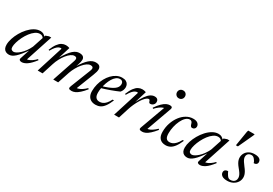

<svg xmlns="http://www.w3.org/2000/svg" viewBox="31 -1587 3513 2469"><g transform="rotate(30 1787.5 -352.0)"><path d="M252 -25.5 307 -196H317.5Q277 -135.5 245.2 -95.8Q213.5 -56 187.5 -33Q161.5 -10 139.8 -0.5Q118 9 98 9Q71.5 9 51.2 -1.2Q31 -11.5 19.8 -33Q8.5 -54.5 8.5 -88Q8.5 -131 24.5 -181Q40.5 -231 68.5 -280Q96.5 -329 133.5 -369.5Q170.5 -410 213 -434.2Q255.5 -458.5 299.5 -458.5Q328.5 -458.5 349.2 -446.2Q370 -434 386.5 -409.5L371.5 -387Q364.5 -404 349.8 -413.8Q335 -423.5 313.5 -423.5Q279 -423.5 246 -400.2Q213 -377 184.2 -339.2Q155.5 -301.5 133.8 -257.8Q112 -214 99.8 -172.5Q87.5 -131 87.5 -100.5Q87.5 -75.5 100 -64.2Q112.5 -53 132 -53Q147.5 -53 170.8 -65.5Q194 -78 220 -101.5Q246 -125 271.2 -159.2Q296.5 -193.5 316.5 -236.5L383 -438L429 -454.5H461.5L325 -38L316 -56Q331.5 -53 353.2 -60Q375 -67 400.8 -84.8Q426.5 -102.5 453.5 -130.5L464.5 -119Q408 -46.5 365.5 -18.2Q323 10 289 10Q266.5 10 256.5 0.2Q246.5 -9.5 252 -25.5Z M1063.5 -38.5 1060.5 -55.5Q1076.5 -54.5 1098 -61.8Q1119.5 -69 1145.2 -86Q1171 -103 1199 -130.5L1210.5 -119Q1172.5 -71.5 1140.2 -43Q1108 -14.5 1080.8 -2.2Q1053.5 10 1030 10Q997.5 10 989 -0.5Q980.5 -11 992 -39.5L1103.5 -322.5Q1111 -341 1114.2 -352Q1117.5 -363 1117.5 -371Q1117.5 -385 1108.5 -392.8Q1099.5 -400.5 1078 -400.5Q1053.5 -400.5 1026 -381.8Q998.5 -363 971.8 -331.2Q945 -299.5 922.5 -259.5Q900 -219.5 885 -177.5L826 0H753L865.5 -333.5Q868 -341.5 870 -348.5Q872 -355.5 873 -361.5Q874 -367.5 874 -372.5Q874 -386.5 865.5 -393.5Q857 -400.5 838 -400.5Q814.5 -400.5 787.5 -381.8Q760.5 -363 734 -330.2Q707.5 -297.5 684.8 -255Q662 -212.5 647.5 -166L594.5 0H522L646 -392.5Q645.5 -395 643.8 -397.5Q642 -400 638 -400Q622.5 -400 604.8 -391.2Q587 -382.5 567 -359.8Q547 -337 523.5 -295.5L510 -301.5Q535 -364 561.5 -399.5Q588 -435 616.2 -449.8Q644.5 -464.5 674 -464.5Q684.5 -464.5 693.8 -463.2Q703 -462 712.2 -459.8Q721.5 -457.5 730.5 -454L672.5 -269H668.5Q703 -327 731 -365Q759 -403 783.8 -424.8Q808.5 -446.5 831 -455.5Q853.5 -464.5 876.5 -464.5Q916 -464.5 933.5 -448.8Q951 -433 951 -406Q951 -391.5 946.8 -373Q942.5 -354.5 935 -331L917.5 -280H912Q943.5 -332 970.8 -367.5Q998 -403 1023 -424.5Q1048 -446 1071.5 -455.5Q1095 -465 1118 -465Q1159.5 -465 1176.5 -448Q1193.5 -431 1193.5 -403.5Q1193.5 -386.5 1188.2 -365.5Q1183 -344.5 1169.5 -310.5Z M1497 -435.5Q1466 -435.5 1440.5 -415.8Q1415 -396 1395.5 -363.2Q1376 -330.5 1362.5 -291.5Q1349 -252.5 1342 -214Q1335 -175.5 1335 -145Q1335 -93 1355 -71Q1375 -49 1409 -49Q1433.5 -49 1456 -58.8Q1478.5 -68.5 1500.2 -92.2Q1522 -116 1543.5 -158H1564Q1537 -92.5 1509.5 -56Q1482 -19.5 1451.5 -4.8Q1421 10 1384 10Q1345 10 1317 -5Q1289 -20 1273.8 -49.2Q1258.5 -78.5 1258.5 -121Q1258.5 -174 1271.5 -224.2Q1284.5 -274.5 1308.2 -318Q1332 -361.5 1363.8 -394.5Q1395.5 -427.5 1433.2 -446Q1471 -464.5 1511.5 -464.5Q1546.5 -464.5 1568.5 -452.8Q1590.5 -441 1600.8 -421.2Q1611 -401.5 1611 -378.5Q1611 -357 1602.8 -335.2Q1594.5 -313.5 1579.5 -298Q1555.5 -287 1526 -275.2Q1496.5 -263.5 1463.8 -251.5Q1431 -239.5 1396.5 -228.2Q1362 -217 1327.5 -207L1329.5 -236Q1381 -251 1418 -265.8Q1455 -280.5 1479.2 -295Q1503.5 -309.5 1517.5 -324.2Q1531.5 -339 1537.5 -354.5Q1543.5 -370 1543.5 -386Q1543.5 -401 1538 -412Q1532.5 -423 1522.2 -429.2Q1512 -435.5 1497 -435.5Z M1781 -392.5Q1780.5 -395 1778.8 -397.5Q1777 -400 1773 -400Q1757.5 -400 1739.8 -391.2Q1722 -382.5 1702 -359.8Q1682 -337 1658.5 -295.5L1645 -301.5Q1670 -364 1696.5 -399.5Q1723 -435 1751.2 -449.8Q1779.5 -464.5 1809 -464.5Q1819.5 -464.5 1828.8 -463.2Q1838 -462 1847.2 -459.8Q1856.5 -457.5 1865.5 -454L1807.5 -266H1805Q1842 -340 1873.5 -383.5Q1905 -427 1934.2 -445.8Q1963.5 -464.5 1993 -464.5Q2022.5 -464.5 2036.2 -450.2Q2050 -436 2050 -414Q2050 -396 2041.2 -382Q2032.5 -368 2018.5 -360.2Q2004.5 -352.5 1988 -352.5Q1979 -352.5 1973.5 -357.8Q1968 -363 1964 -375Q1960.5 -387.5 1955.8 -392.8Q1951 -398 1943 -398Q1930 -398 1913.2 -385.8Q1896.5 -373.5 1878.2 -351Q1860 -328.5 1842 -297.8Q1824 -267 1807.2 -229.8Q1790.5 -192.5 1777 -150.5L1729.5 0H1657Z M2036.5 -27 2175.5 -409.5 2188.5 -397.5Q2173.5 -399 2152.5 -390.8Q2131.5 -382.5 2106.2 -364Q2081 -345.5 2053 -315L2041.5 -326Q2078.5 -379 2109.8 -409.2Q2141 -439.5 2167.8 -452Q2194.5 -464.5 2218.5 -464.5Q2241 -464.5 2249.8 -454.8Q2258.5 -445 2252.5 -427.5L2113 -38.5L2103.5 -57Q2118 -53.5 2138.8 -59.5Q2159.5 -65.5 2186 -82.8Q2212.5 -100 2244 -130.5L2255 -119Q2217 -71.5 2185.2 -43Q2153.5 -14.5 2127 -2.2Q2100.5 10 2077 10Q2049 10 2039.2 1Q2029.5 -8 2036.5 -27ZM2212.5 -657Q2212.5 -673 2220 -686Q2227.5 -699 2240.8 -706.8Q2254 -714.5 2271.5 -714.5Q2298.5 -714.5 2314.2 -697.8Q2330 -681 2330 -657Q2330 -640.5 2322.8 -627.2Q2315.5 -614 2302.5 -605.8Q2289.5 -597.5 2271.5 -597.5Q2245 -597.5 2228.8 -615Q2212.5 -632.5 2212.5 -657Z M2534 -433Q2501.5 -433 2474 -406.2Q2446.5 -379.5 2426 -336.8Q2405.5 -294 2394 -243.5Q2382.5 -193 2382.5 -145Q2382.5 -93 2399 -71Q2415.5 -49 2448.5 -49Q2471.5 -49 2493.8 -59.2Q2516 -69.5 2538.5 -93.2Q2561 -117 2583 -158H2602.5Q2575 -93 2547 -56.5Q2519 -20 2489 -5Q2459 10 2424 10Q2368 10 2337 -22.8Q2306 -55.5 2306 -121Q2306 -190.5 2327 -252.5Q2348 -314.5 2384 -362.2Q2420 -410 2467.2 -437.2Q2514.5 -464.5 2566.5 -464.5Q2613 -464.5 2635 -445Q2657 -425.5 2657 -399Q2657 -378.5 2644.2 -366Q2631.5 -353.5 2610.5 -353Q2597.5 -352.5 2588.8 -363.5Q2580 -374.5 2575.5 -393.5Q2571 -412.5 2560.8 -422.8Q2550.5 -433 2534 -433Z M2898 -25.5 2953 -196H2963.5Q2923 -135.5 2891.2 -95.8Q2859.5 -56 2833.5 -33Q2807.5 -10 2785.8 -0.5Q2764 9 2744 9Q2717.5 9 2697.2 -1.2Q2677 -11.5 2665.8 -33Q2654.5 -54.5 2654.5 -88Q2654.5 -131 2670.5 -181Q2686.5 -231 2714.5 -280Q2742.5 -329 2779.5 -369.5Q2816.5 -410 2859 -434.2Q2901.5 -458.5 2945.5 -458.5Q2974.5 -458.5 2995.2 -446.2Q3016 -434 3032.5 -409.5L3017.5 -387Q3010.5 -404 2995.8 -413.8Q2981 -423.5 2959.5 -423.5Q2925 -423.5 2892 -400.2Q2859 -377 2830.2 -339.2Q2801.5 -301.5 2779.8 -257.8Q2758 -214 2745.8 -172.5Q2733.5 -131 2733.5 -100.5Q2733.5 -75.5 2746 -64.2Q2758.5 -53 2778 -53Q2793.5 -53 2816.8 -65.5Q2840 -78 2866 -101.5Q2892 -125 2917.2 -159.2Q2942.5 -193.5 2962.5 -236.5L3029 -438L3075 -454.5H3107.5L2971 -38L2962 -56Q2977.5 -53 2999.2 -60Q3021 -67 3046.8 -84.8Q3072.5 -102.5 3099.5 -130.5L3110.5 -119Q3054 -46.5 3011.5 -18.2Q2969 10 2935 10Q2912.5 10 2902.5 0.2Q2892.5 -9.5 2898 -25.5Z M3210 -442.5 3246 -663 3253 -685H3348.5L3341.5 -663L3239.5 -442.5Z M3290.5 -104Q3295.5 -93 3301.2 -81Q3307 -69 3319 -51.5Q3331 -33.5 3343 -27Q3355 -20.5 3368 -20.5Q3391.5 -20.5 3409.5 -28.8Q3427.5 -37 3437.5 -53Q3447.5 -69 3447.5 -91.5Q3447.5 -106.5 3442.2 -122.5Q3437 -138.5 3424.2 -158.5Q3411.5 -178.5 3388.5 -205.5Q3366 -232.5 3353.2 -254.2Q3340.5 -276 3335.2 -294.5Q3330 -313 3330 -330.5Q3330 -367.5 3348 -398Q3366 -428.5 3399.8 -446.5Q3433.5 -464.5 3480 -464.5Q3514 -464.5 3535 -456Q3556 -447.5 3565.5 -433.2Q3575 -419 3575 -400.5Q3575 -388 3569.2 -378.2Q3563.5 -368.5 3552 -363Q3540.5 -357.5 3523 -357.5Q3520.5 -369.5 3515 -379.5Q3509.5 -389.5 3498.5 -404.5Q3487.5 -419.5 3475 -426.8Q3462.5 -434 3449 -434Q3418.5 -434 3401 -417.5Q3383.5 -401 3383.5 -371Q3383.5 -358.5 3388.8 -343.8Q3394 -329 3406.5 -309.2Q3419 -289.5 3441 -261Q3463 -233.5 3476 -210.8Q3489 -188 3494.8 -168.8Q3500.5 -149.5 3500.5 -131.5Q3500.5 -91 3479.2 -59Q3458 -27 3421.5 -8.5Q3385 10 3338.5 10Q3302 10 3279 0.8Q3256 -8.5 3245.2 -24.2Q3234.5 -40 3234.5 -58Q3234.5 -72 3241 -82.5Q3247.5 -93 3260 -98.5Q3272.5 -104 3290.5 -104Z"/></g></svg>

Font: Newsreader 36pt
Style: Italic
Weight: 400
Italic angle: -17°
Designer: Hugues Gentile
Foundry: Production Type
Version: Version 1.003